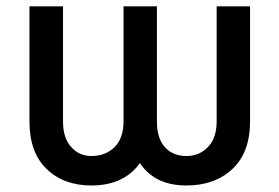

<svg xmlns="http://www.w3.org/2000/svg" viewBox="-20 -565 865 595"><path d="M71.3 -188.5V-545.4H175.3V-188.5Q175.3 -137.7 200.4 -109.6Q225.6 -81.5 263.2 -81.5Q307.1 -81.5 335 -109.1Q362.8 -136.7 362.8 -188.5V-545.4H466.3V-188.5Q466.3 -136.2 491 -108.9Q515.6 -81.5 557.6 -81.5Q597.7 -81.5 624.5 -109.4Q651.4 -137.2 651.4 -188.5V-545.4H754.9V-188.5Q754.9 -92.8 700.4 -41.5Q646 9.8 557.6 9.8Q459.5 9.8 413.6 -59.6Q363.8 9.8 263.2 9.8Q177.2 9.8 124.3 -41.5Q71.3 -92.8 71.3 -188.5Z"/></svg>

Font: Interop Med
Style: Regular
Weight: 500
Designer: Rasmus Andersson, Google, Jang Haemin
Foundry: jhaemin
Version: Version 1.007